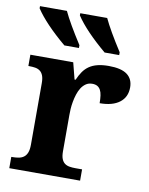

<svg xmlns="http://www.w3.org/2000/svg" viewBox="-86 -829 694 892"><g transform="rotate(10 261.5 -383.0)"><path d="M354 0H20V-53.2H22.9Q40 -53.2 54.2 -55.7Q68.4 -58.1 78.6 -65.7Q88.9 -73.2 94.5 -87.4Q100.1 -101.6 100.1 -125V-415Q100.1 -437 95 -450.4Q89.8 -463.9 80.3 -471.2Q70.8 -478.5 57.6 -480.7Q44.4 -482.9 27.8 -482.9H24.9V-536.1H227.1L247.1 -458H252Q261.7 -480.5 273.4 -497.3Q285.2 -514.2 301.5 -525.4Q317.9 -536.6 340.1 -542.2Q362.3 -547.9 393.1 -547.9Q452.1 -547.9 480 -527.1Q507.8 -506.3 507.8 -466.8Q507.8 -420.9 474.6 -395.5Q441.4 -370.1 380.9 -370.1Q380.9 -390.6 378.7 -406.2Q376.5 -421.9 370.8 -432.1Q365.2 -442.4 355.7 -447.8Q346.2 -453.1 332 -453.1Q314.5 -453.1 301.8 -444.3Q289.1 -435.5 280.3 -421.6Q271.5 -407.7 265.9 -390.1Q260.3 -372.6 257.1 -354.7Q253.9 -336.9 252.9 -320.8Q252 -304.7 252 -293V-120.1Q252 -98.1 257.3 -84.7Q262.7 -71.3 272 -64.5Q281.2 -57.6 294.2 -55.4Q307.1 -53.2 321.8 -53.2H354ZM362.8 -606Q263.7 -689.5 219.7 -755.9V-766.1H346.7Q372.6 -710.9 431.6 -619.1V-606ZM172.9 -606Q73.7 -689.5 29.8 -755.9V-766.1H156.7Q182.6 -710.9 241.7 -619.1V-606Z"/></g></svg>

Font: Droid Serif
Style: Bold
Weight: 700
Designer: Monotype Design team
Foundry: Monotype Imaging Inc.
Version: Version 1.03